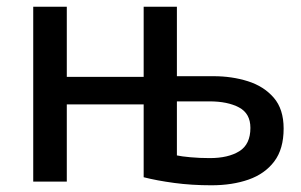

<svg xmlns="http://www.w3.org/2000/svg" viewBox="-20 -541 897 572"><path d="M610 11Q551 11 499 4Q447 -3 408 -13V-230H179V0H79V-521H179V-312H408V-521H507V-314H616Q671 -314 718.5 -299Q766 -284 795.5 -250Q825 -216 825 -158Q825 -97 797 -60Q769 -23 720.5 -6Q672 11 610 11ZM605 -70Q660 -70 693 -90.5Q726 -111 726 -160Q726 -203 692 -221Q658 -239 604 -239H507V-78Q520 -75 547.5 -72.5Q575 -70 605 -70Z"/></svg>

Font: Ubuntu Sans Medium
Style: Regular
Weight: 500
Designer: Dalton Maag Ltd
Foundry: Dalton Maag Ltd
Version: Version 1.006; ttfautohint (v1.8.4.7-5d5b)